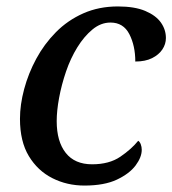

<svg xmlns="http://www.w3.org/2000/svg" viewBox="-20 -566 535 596"><path d="M242 10Q188 10 142.5 -13Q97 -36 69.5 -81.5Q42 -127 42 -197Q42 -241 55 -289.5Q68 -338 92.5 -383.5Q117 -429 153.5 -466Q190 -503 238.5 -524.5Q287 -546 346 -546Q398 -546 431 -532Q464 -518 479.5 -496Q495 -474 495 -448Q495 -429 484 -412.5Q473 -396 452 -385.5Q431 -375 400 -375Q400 -424 381.5 -460Q363 -496 323 -496Q293 -496 267 -474.5Q241 -453 220 -419Q199 -385 185 -344Q171 -303 163.5 -262.5Q156 -222 156 -190Q156 -127 184 -91.5Q212 -56 266 -56Q319 -56 353.5 -79.5Q388 -103 409 -129Q414 -126 417 -118Q420 -110 420 -101Q420 -78 401 -52.5Q382 -27 343 -8.5Q304 10 242 10Z"/></svg>

Font: ET Text
Style: Italic
Weight: 470
Italic angle: -12°
Designer: Monotype Design Team
Foundry: Monotype Imaging Inc.
Version: Version 2.009